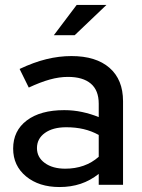

<svg xmlns="http://www.w3.org/2000/svg" viewBox="-20 -745 572 774"><path d="M33 0ZM220 9Q137 9 85 -34Q33 -77 33 -146Q33 -218 88 -259.5Q143 -301 239 -301Q276 -301 311 -293.5Q346 -286 378 -273V-327Q378 -381 346 -408Q314 -435 254 -435Q219 -435 181 -424.5Q143 -414 96 -392L59 -467Q116 -494 167 -506.5Q218 -519 268 -519Q367 -519 421.5 -471.5Q476 -424 476 -337V0H378V-44Q344 -17 305 -4Q266 9 220 9ZM129 -148Q129 -111 160.5 -88Q192 -65 243 -65Q283 -65 317 -77Q351 -89 378 -113V-201Q349 -217 317 -224.5Q285 -232 247 -232Q193 -232 161 -209Q129 -186 129 -148ZM289 -725H409L281 -603H197Z"/></svg>

Font: Red Hat Display Medium
Style: Regular
Weight: 500
Designer: Pentagram / MCKL
Foundry: Pentagram / MCKL
Version: Version 1.005; Red Hat Display Medium